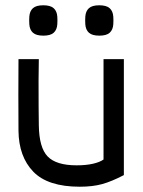

<svg xmlns="http://www.w3.org/2000/svg" viewBox="-20 -694 543 727"><path d="M449 -470V-31Q403 -7 367 3Q331 13 282 13Q161 13 106 -44Q51 -101 50 -199Q49 -335 50 -470H127L126 -388Q126 -277 127 -220Q128 -135 160.5 -101.5Q193 -68 270 -68Q306 -68 332 -74Q358 -80 372 -90V-470ZM91 -602Q90 -617 91 -631Q92.4 -651.8 104.6 -662.9Q116.8 -674 143.9 -674Q171 -674 183.3 -662.9Q195.6 -651.8 197 -631Q198 -617 197 -602Q195.6 -581.2 183.4 -570.1Q171.2 -559 144.1 -559Q117 -559 104.7 -570.1Q92.4 -581.2 91 -602ZM303 -602Q302 -617 303 -631Q304.4 -651.8 316.6 -662.9Q328.8 -674 355.9 -674Q383 -674 395.3 -662.9Q407.6 -651.8 409 -631Q410 -617 409 -602Q407.6 -581.2 395.4 -570.1Q383.2 -559 356.1 -559Q329 -559 316.7 -570.1Q304.4 -581.2 303 -602Z"/></svg>

Font: Kreadon
Style: Regular
Weight: 400
Designer: kohakuno
Foundry: StudioGnu
Version: Version 1.000;Glyphs 3.1.2 (3151)